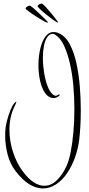

<svg xmlns="http://www.w3.org/2000/svg" viewBox="-20 -844 499 1079"><path d="M221 215Q184 215 145.5 192Q107 169 67 117Q36 76 22.5 23Q9 -30 9 -82Q9 -107 12 -131Q16 -158 27 -192.5Q38 -227 50 -249Q54 -257 61.5 -265Q69 -273 71 -273Q72 -273 72 -271Q72 -267 62 -247Q47 -217 40 -183.5Q33 -150 33 -115Q33 -51 53.5 11.5Q74 74 108 119Q140 162 170.5 181Q201 200 228 200Q268 200 299.5 169Q331 138 352 93Q367 62 377 11.5Q387 -39 392.5 -101.5Q398 -164 398 -231Q398 -299 392 -365Q386 -431 372.5 -489Q359 -547 339 -589Q319 -631 290 -649Q282 -654 275 -654Q267 -654 259.5 -649Q252 -644 246 -636Q233 -618 227 -586.5Q221 -555 221 -519Q221 -477 228 -434.5Q235 -392 247.5 -359.5Q260 -327 276 -314Q285 -306 293 -306Q300 -306 304 -309.5Q308 -313 312 -313Q319 -313 314 -307.5Q309 -302 299 -297Q289 -292 277 -293Q250 -296 232 -323Q214 -350 205 -391.5Q196 -433 196 -477Q196 -524 205.5 -567Q215 -610 234.5 -637Q254 -664 282 -664Q296 -664 309 -658Q347 -642 371.5 -596.5Q396 -551 409.5 -488.5Q423 -426 428.5 -358Q434 -290 434 -227Q434 -176 431.5 -134Q429 -92 426 -66Q420 -11 402 39.5Q384 90 357 129.5Q330 169 295 192Q260 215 221 215ZM303 -718Q296 -720 278 -733Q260 -746 239.5 -762.5Q219 -779 204.5 -793Q190 -807 191 -810Q193 -816 202 -820.5Q211 -825 216 -823Q221 -822 235.5 -806.5Q250 -791 266.5 -771Q283 -751 295 -735.5Q307 -720 307 -719Q307 -717 303 -718ZM246 -717Q241 -717 221.5 -728Q202 -739 179.5 -753.5Q157 -768 140.5 -780.5Q124 -793 124 -796Q124 -802 133 -807.5Q142 -813 147 -812Q152 -812 168 -798Q184 -784 203 -766Q222 -748 236 -734Q250 -720 250 -719Q248 -717 246 -717Z"/></svg>

Font: Inspiration
Style: Regular
Weight: 400
Designer: Robert E. Leuschke
Foundry: Robert E. Leuschke
Version: Version 2.010; ttfautohint (v1.8.3)